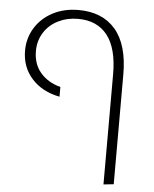

<svg xmlns="http://www.w3.org/2000/svg" viewBox="-54 -620 696 866"><g transform="rotate(5 293.5 -187.0)"><path d="M447 -299Q447 -416 401 -475Q355 -534 268 -534Q219 -534 178.5 -514Q138 -494 114.5 -457Q91 -420 91 -373Q91 -314 124.5 -275Q158 -236 215 -221V-177Q136 -192 89 -244Q42 -296 42 -371Q42 -427 70.5 -473.5Q99 -520 150 -547Q201 -574 267 -574Q375 -574 434 -505.5Q493 -437 493 -302V195L447 200Z"/></g></svg>

Font: FiraGO ExtraLight
Style: Regular
Weight: 200
Designer: bBox Type
Foundry: bBox Type GmbH
Version: Version 1.001